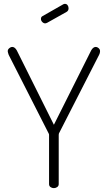

<svg xmlns="http://www.w3.org/2000/svg" viewBox="-20 -974 558 994"><path d="M259 0Q249 0 241.5 -5.5Q234 -11 234 -21V-276Q234 -280 232 -283L25 -690Q23 -696 21.5 -701Q20 -706 20 -709Q20 -716 24 -720.5Q28 -725 33 -728Q38 -731 44 -731Q50 -731 56 -726.5Q62 -722 67 -713L259 -328L452 -713Q457 -722 463 -726.5Q469 -731 475 -731Q481 -731 486 -728Q491 -725 494.5 -720.5Q498 -716 498 -709Q498 -706 497 -701Q496 -696 493 -690L285 -283Q284 -280 284 -276V-21Q284 -11 276 -5.5Q268 0 259 0ZM214 -853Q206 -853 199 -860Q192 -867 192 -876Q192 -887 201 -891L308 -952Q312 -954 316 -954Q325 -954 330 -947Q335 -940 335 -931Q335 -918 324 -912L224 -856Q222 -855 219 -854Q216 -853 214 -853Z"/></svg>

Font: Dosis ExtraLight Light
Style: Regular
Weight: 300
Version: Version 3.001; ttfautohint (v1.8.2)